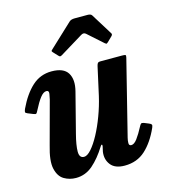

<svg xmlns="http://www.w3.org/2000/svg" viewBox="-115 -854 853 964"><g transform="rotate(-15 311.5 -372.0)"><path d="M4 -387.5Q36.5 -456.5 79.2 -495.8Q122 -535 181 -535Q243.5 -535 265 -500Q286.5 -465 271.5 -406.5L218.5 -200Q204 -144.5 204 -111.2Q204 -78 229 -78Q245.5 -78 266.8 -102Q288 -126 309.5 -166Q331 -206 349.2 -255Q367.5 -304 379 -354L411.5 -500.5Q413.5 -509.5 417 -514.8Q420.5 -520 432 -520H543Q557.5 -520 561.2 -518Q565 -516 562 -504.5L464.5 -114.5Q461 -101 460.8 -87.2Q460.5 -73.5 473 -73.5Q488 -73.5 504 -95Q520 -116.5 539 -152.5Q543.5 -161.5 547.5 -165Q551.5 -168.5 562 -165L586.5 -155Q596.5 -151 599 -146.5Q601.5 -142 596.5 -130.5Q566 -62 522.5 -22.2Q479 17.5 415 17.5Q364.5 17.5 342.5 -10.8Q320.5 -39 326 -78L332 -105Q333.5 -113.5 330 -114Q326.5 -114.5 322 -106.5Q289 -53 250.5 -19.5Q212 14 162.5 14Q129 14 101 -2.5Q73 -19 63.5 -60.8Q54 -102.5 76.5 -179L136.5 -401Q139.5 -412.5 142 -429.2Q144.5 -446 130.5 -446Q115 -446 98.2 -424.5Q81.5 -403 61 -362.5Q56.5 -353 53 -350Q49.5 -347 38.5 -351.5L10 -363Q0 -367 -0.2 -371.8Q-0.5 -376.5 4 -387.5ZM234.5 -602.5 212.5 -626Q207.5 -631.5 208.2 -633.8Q209 -636 215.5 -642L334.5 -753.5Q343.5 -762 362.5 -762H430Q446 -762 451.5 -753.5L521 -641.5Q525 -635 517.5 -627.5L492.5 -603Q485.5 -597 483.5 -597.5Q481.5 -598 476 -602.5L397.5 -672.5Q386.5 -682 372.5 -673L252 -599.5Q245 -595.5 241.8 -596.8Q238.5 -598 234.5 -602.5Z"/></g></svg>

Font: Besley* Narrow
Style: Bold Italic
Weight: 700
Width: 4
Italic angle: -13°
Designer: Owen Earl
Foundry: indestructible type*
Version: Version 3.000; ttfautohint (v1.8.3)